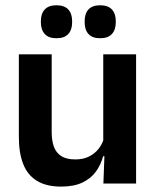

<svg xmlns="http://www.w3.org/2000/svg" viewBox="-20 -696 592 728"><path d="M176 -490V-194.5Q176 -163.5 184.2 -140.2Q192.5 -117 212.2 -104.2Q232 -91.5 265.5 -91.5Q295.5 -91.5 317.5 -102.5Q339.5 -113.5 354 -132Q368.5 -150.5 374.5 -173L394.5 -103.5H371Q362.5 -71.5 343.8 -45.5Q325 -19.5 292.8 -4Q260.5 11.5 212 11.5Q156 11.5 120.5 -10Q85 -31.5 68.2 -73.5Q51.5 -115.5 51.5 -177V-490ZM496 -490V0H372L376.5 -118.5L371.5 -128.5V-490ZM194 -551Q164.5 -551 149.8 -567Q135 -583 135 -611.5V-615.5Q135 -644.5 149.8 -660.2Q164.5 -676 194 -676Q224 -676 238.8 -660.2Q253.5 -644.5 253.5 -615.5V-611.5Q253.5 -583 238.8 -567Q224 -551 194 -551ZM360 -551Q330 -551 315.5 -567Q301 -583 301 -611.5V-615.5Q301 -644.5 315.5 -660.2Q330 -676 360 -676Q389.5 -676 404.2 -660.2Q419 -644.5 419 -615.5V-611.5Q419 -583 404.2 -567Q389.5 -551 360 -551Z"/></svg>

Font: Anek Bangla
Style: Semi-bold
Weight: 600
Designer: Sulekha Rajkumar (Bangla), Yesha Goshar (Latin)
Foundry: Ek Type
Version: Version 1.002;March 21, 2022;FontCreator 13.0.0.2683 64-bit